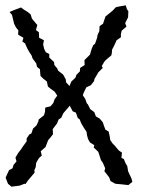

<svg xmlns="http://www.w3.org/2000/svg" viewBox="-20 -698 536 721"><path d="M23 3 10 -8 1 -31 14 -59 27 -66 31 -79 42 -92 38 -106 48 -123 61 -140 66 -148 80 -167V-178L90 -193L98 -197L104 -215L117 -227L124 -242L125 -249L145 -265L149 -278L150 -294L170 -299L180 -311L185 -325L195 -339L185 -354L171 -364L160 -373L156 -392L142 -403L132 -413L131 -424L130 -438L119 -447L116 -460L102 -479L99 -489L91 -501L83 -515L74 -535L64 -542L68 -556L48 -568L49 -584L40 -595L33 -609L25 -642L16 -653L35 -661L59 -670L68 -663L84 -653L95 -644L100 -628L120 -604L115 -585L126 -577L127 -556L145 -547L142 -531L146 -514L152 -502L165 -495V-482L183 -465L184 -454L195 -441L198 -433L217 -418L227 -400L228 -389L241 -375L248 -392L263 -406L267 -417L280 -430L281 -443L298 -454L297 -472L318 -493L324 -514L330 -528L337 -534L345 -557L346 -566L353 -581L354 -600L367 -609L376 -636L392 -649L403 -658L414 -670L419 -672L452 -678L457 -663L462 -656L461 -633L450 -611L455 -598L437 -583L434 -570V-558L418 -547L408 -525L401 -512L400 -499L398 -490L379 -474L373 -468L362 -450L366 -443L349 -426L344 -417L335 -402L333 -393L321 -378L304 -370L294 -349L291 -340L300 -327L306 -310L310 -306L319 -288L334 -277L340 -261L354 -253L366 -239L371 -224L376 -211L388 -204L392 -186L394 -172L403 -159L411 -151L426 -133L438 -125L436 -105L445 -101L451 -86L458 -74L461 -55L474 -27L477 -15L462 -3L413 -8L395 -18L390 -32L372 -55L375 -66L366 -87L359 -97L353 -116L349 -128L332 -144L334 -153L318 -163L311 -175L307 -189L305 -203L295 -218L285 -235L279 -250L272 -255L265 -275L253 -280L242 -301L218 -273L210 -256L200 -249L194 -234L184 -221L178 -213L179 -194L169 -181L161 -172L151 -146L133 -130L137 -114L126 -104L116 -87L114 -70L109 -59L110 -50L84 -19L76 -7L72 -8L54 -1Z"/></svg>

Font: Winky Rough Light
Style: Regular
Weight: 300
Designer: Simon Atzbach
Foundry: typofactur
Version: Version 1.206; ttfautohint (v1.8.4.7-5d5b)